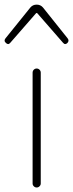

<svg xmlns="http://www.w3.org/2000/svg" viewBox="-39 -831 323 851"><path d="M105.5 -17.6V-508.8Q105.5 -516.6 110.8 -522Q116.2 -527.3 123.5 -527.3Q130.9 -527.3 136.2 -522Q141.6 -516.6 141.6 -508.8V-17.6Q141.6 -10.7 136.2 -5.4Q130.9 0 123.5 0Q116.2 0 110.8 -5.4Q105.5 -10.7 105.5 -17.6ZM-12.7 -640.6Q-18.6 -645.5 -18.6 -651.4Q-18.6 -656.2 -14.6 -661.1L95.7 -797.9Q106.4 -810.5 123.5 -810.5Q140.6 -810.5 151.4 -797.9L260.7 -661.1Q264.6 -656.2 264.6 -651.4Q264.6 -645.5 259.8 -640.6Q254.9 -635.7 250 -635.7Q245.1 -635.7 240.2 -641.6L127 -771.5Q126 -773.4 123.5 -773.4Q121.1 -773.4 120.1 -771.5L6.8 -641.6Q2 -635.7 -2.9 -635.7Q-7.8 -635.7 -12.7 -640.6Z"/></svg>

Font: Gen Jyuu Gothic ExtraLight
Style: Regular
Weight: 100
Designer: [Source Han Sans]
Ryoko NISHIZUKA  (kana & ideographs); Paul D. Hunt (Latin, Greek & Cyrillic); Wenlong ZHANG  (bopomofo
Version: Version 1.002.20150607